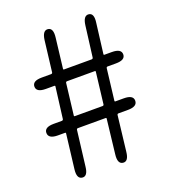

<svg xmlns="http://www.w3.org/2000/svg" viewBox="-133 -823 815 920"><g transform="rotate(-20 274.5 -362.5)"><path d="M129 0Q101 -3 107 -51L128 -225Q129 -230 124 -230H88Q40 -230 40 -260Q40 -289 88 -289H129Q136 -289 137 -296L157 -454Q158 -459 153 -459H110Q62 -459 62 -488Q62 -517 110 -517H157Q164 -517 165 -523L184 -681Q190 -728 217 -725Q244 -722 238 -674L220 -522Q219 -517 224 -517H364Q371 -517 372 -524L392 -681Q398 -728 425 -725Q452 -722 445 -674L426 -522Q425 -517 430 -517H467Q515 -517 515 -488Q515 -459 467 -459H425Q419 -459 418 -453L399 -294Q398 -289 403 -289H445Q493 -289 493 -260Q493 -230 445 -230H397Q391 -230 390 -224L369 -44Q364 3 337 0Q309 -3 315 -51L335 -225Q336 -230 331 -230H190Q184 -230 183 -224L161 -44Q156 3 129 0ZM192 -294Q191 -289 196 -289H337Q343 -289 344 -295L363 -454Q364 -459 359 -459H218Q212 -459 211 -453Z"/></g></svg>

Font: Resource Han Rounded KR Normal
Style: Regular
Weight: 350
Designer: Cyano Hao (round all glyphs); Ryoko NISHIZUKA 西塚涼子 (kana, bopomofo & ideographs); Paul D. Hunt (Latin, Greek & Cyrillic)
Foundry: Cyano Hao
Version: 0.990